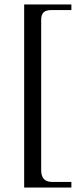

<svg xmlns="http://www.w3.org/2000/svg" viewBox="-20 -682 373 858"><path d="M299 156H88V-662H299V-637H209Q185 -637 174.5 -626.5Q164 -616 164 -593V79Q164 131 213 131H299Z"/></svg>

Font: Klingon pIqaD vaHbo'
Style: Regular
Weight: 400
Width: 0
Designer: Mike Neff (qa'vaj)
Foundry: Mike Neff and Michael Everson
Version: Version 2.003